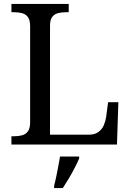

<svg xmlns="http://www.w3.org/2000/svg" viewBox="-20 -734 663 975"><path d="M38 0V-42H51Q74 -42 92.5 -47Q111 -52 122 -67.5Q133 -83 133 -114V-600Q133 -632 122 -647Q111 -662 92.5 -667Q74 -672 51 -672H38V-714H329V-672H316Q294 -672 275.5 -667.5Q257 -663 245.5 -648.5Q234 -634 234 -604V-50H431Q461 -50 479.5 -63.5Q498 -77 507 -98Q516 -119 519 -140L529 -215H581L574 0ZM255 208Q261 186 266 161Q271 136 276 110.5Q281 85 285 61H382V71Q373 92 359 119Q345 146 329 173Q313 200 299 221H255Z"/></svg>

Font: Noto Serif Gurmukhi
Style: Regular
Weight: 400
Designer: Vaibhav Singh and the Monotype Design Team
Foundry: Monotype Imaging Inc.
Version: Version 2.003